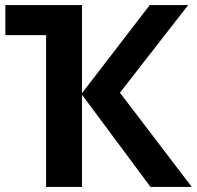

<svg xmlns="http://www.w3.org/2000/svg" viewBox="-20 -734 773 754"><path d="M719 -714 451 -370 733 0H571L302 -362V0H161V-596H1V-714H302V-368L568 -714Z"/></svg>

Font: Noto Sans UI
Style: Bold
Weight: 700
Designer: Monotype Design Team
Foundry: Monotype Imaging Inc.
Version: Version 1.901